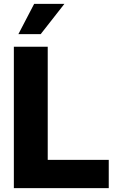

<svg xmlns="http://www.w3.org/2000/svg" viewBox="-20 -968 605 988"><path d="M51.3 0V-727.5H225.6V-145.5H539.6V0ZM74.7 -792.5 155.8 -948.2H311.5L189.5 -792.5Z"/></svg>

Font: Inter 24pt ExtraBold
Style: Regular
Weight: 800
Designer: Rasmus Andersson
Foundry: rsms
Version: Version 4.001;git-66647c0bb